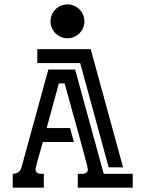

<svg xmlns="http://www.w3.org/2000/svg" viewBox="-20 -872 676 892"><path d="M196.8 -276.9H305.7L323.2 -212.4H179.2Q178.2 -208.5 175.3 -198.2Q172.4 -188 168.5 -174.6Q164.6 -161.1 160.4 -146.5Q156.2 -131.8 152.8 -119.1Q149.4 -106.4 147.2 -97.4Q145 -88.4 145 -85.9Q145 -77.1 148.7 -72.8Q152.3 -68.4 158.2 -66.4Q164.1 -64.5 170.9 -64.5Q177.7 -64.5 183.6 -64.5V0H39.1V-64.5Q53.7 -64.5 64.7 -71.8Q75.7 -79.1 79.6 -93.8L204.6 -548.8H329.1L461.9 -64.5H596.7V0H341.3V-64.5Q347.7 -64.5 355.7 -64.2Q363.8 -64 371.1 -65.4Q378.4 -66.9 383.3 -71.5Q388.2 -76.2 388.2 -85.9Q388.2 -88.4 384 -105.2Q379.9 -122.1 372.8 -148.4Q365.7 -174.8 356.7 -208Q347.7 -241.2 337.9 -276.4Q328.1 -311.5 318.6 -345.7Q309.1 -379.9 301.3 -408.4Q293.5 -437 287.8 -457.3Q282.2 -477.5 280.3 -484.4H253.4ZM401.4 -643.6 551.8 -94.7H484.9L352.5 -579.1H153.3V-643.6ZM293.5 -851.6Q309.6 -851.6 324 -845.5Q338.4 -839.4 349.1 -828.6Q359.9 -817.9 366 -803.5Q372.1 -789.1 372.1 -772.9Q372.1 -756.8 366 -742.4Q359.9 -728 349.1 -717.3Q338.4 -706.5 324 -700.4Q309.6 -694.3 293.5 -694.3Q277.3 -694.3 262.9 -700.4Q248.5 -706.5 237.8 -717.3Q227.1 -728 220.9 -742.4Q214.8 -756.8 214.8 -772.9Q214.8 -789.1 220.9 -803.5Q227.1 -817.9 237.8 -828.6Q248.5 -839.4 262.9 -845.5Q277.3 -851.6 293.5 -851.6Z"/></svg>

Font: Isar CAT
Style: Regular
Weight: 400
Designer: Digitized by Peter Wiegel
Foundry: CAT-Fonts, Peter Wiegel
Version: Version 1.000; ttfautohint (v1.3)